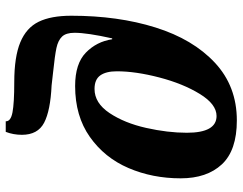

<svg xmlns="http://www.w3.org/2000/svg" viewBox="-106 -480 826 653"><g transform="rotate(90 306.5 -153.0)"><path d="M259 211Q173 211 123.5 190.5Q74 170 53.5 128Q33 86 33 17Q33 -142 73 -269.5Q113 -397 193 -471.5Q273 -546 389 -546Q491 -546 538.5 -495Q586 -444 586 -355Q586 -259 551 -177.5Q516 -96 445 -46Q374 4 272 4Q196 4 158.5 -32.5Q121 -69 113 -122H110Q91 -37 91 6Q91 35 104 48.5Q117 62 142.5 67.5Q168 73 226 79L270 84Q356 88 397 109.5Q438 131 438 185Q438 214 428 240H392Q393 223 361.5 217Q330 211 259 211ZM431 -376Q431 -477 374 -477Q334 -477 299 -420Q264 -363 243 -282.5Q222 -202 222 -138Q222 -101 236 -81.5Q250 -62 282 -62Q330 -62 364 -113Q398 -164 414.5 -237.5Q431 -311 431 -376Z"/></g></svg>

Font: Noto Serif NarrowExtraBold
Style: Italic
Weight: 800
Width: 4
Italic angle: -12°
Designer: Monotype Design Team
Foundry: Monotype Imaging Inc.
Version: Version 1.001